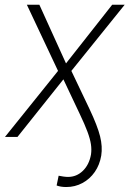

<svg xmlns="http://www.w3.org/2000/svg" viewBox="-39 -562 531 788"><path d="M232.9 205.6Q221.2 205.6 210.9 203.9Q200.7 202.1 193.4 199.2L201.7 159.2Q210.4 161.1 221.2 162.6Q231.9 164.1 240.2 164.1Q275.4 164.1 301.3 138.9Q327.1 113.8 334.5 71.8Q337.4 51.8 334.2 30.3Q331.1 8.8 320.1 -21Q309.1 -50.8 288.1 -94.7L221.2 -236.3L32.7 0H-18.6L199.2 -271L71.3 -542.5H122.6L231.9 -301.8L421.4 -542.5H472.7L253.9 -271L328.1 -115.2Q361.3 -44.9 371.8 -2.4Q382.3 40 376.5 76.7Q370.1 114.7 349.9 143.8Q329.6 172.9 299.3 189.2Q269 205.6 232.9 205.6Z"/></svg>

Font: Inter 20pt ExtraLight
Style: Italic
Weight: 250
Italic angle: -9.3988°
Version: Version 4.001;git-66647c0bb